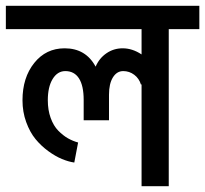

<svg xmlns="http://www.w3.org/2000/svg" viewBox="-45 -638 704 659"><path d="M-24.9 -618.2H639.2V-538.1H534.2V1H440.9V-349.1L439 -347.2Q432.6 -368.7 415.8 -381.3Q398.9 -394 377.9 -394Q356 -394 342.5 -372.3Q329.1 -350.6 329.1 -313V-225.1H242.2V-294.9Q242.2 -343.8 226.1 -368.9Q210 -394 179.2 -394Q152.3 -394 135.7 -366.9Q119.1 -339.8 119.1 -293.9Q119.1 -260.3 128.9 -233.2Q138.7 -206.1 155 -189.5Q171.4 -172.9 188.2 -163.3Q205.1 -153.8 223.1 -148.9L210 -80.1Q189.9 -83 167.5 -92.3Q145 -101.6 120.6 -119.4Q96.2 -137.2 76.9 -160.6Q57.6 -184.1 44.9 -219Q32.2 -253.9 32.2 -293.9Q32.2 -371.6 72.5 -421.9Q112.8 -472.2 176.8 -472.2Q249.5 -472.2 283.2 -409.2Q295.4 -438 320.3 -455.1Q345.2 -472.2 376 -472.2Q409.2 -472.2 440.9 -451.2V-538.1H-24.9Z"/></svg>

Font: LT Superior Med
Style: Regular
Weight: 500
Designer: Daniel Lyons
Foundry: LyonsType
Version: Version 1.000